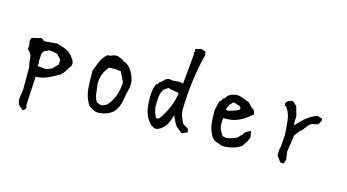

<svg xmlns="http://www.w3.org/2000/svg" viewBox="-87 -1013 2674 1479"><g transform="rotate(15 1250.0 -273.5)"><path d="M143.6 124.5 140.1 116.2H133.8Q129.4 112.8 127.9 110.8Q114.3 97.7 110.4 79.1Q107.9 68.4 107.9 58.1Q107.9 47.9 109.4 39.1L118.2 -18.1V-200.2Q109.4 -234.9 107.4 -272Q105.5 -305.7 74.2 -330.6L70.3 -334L76.2 -355L69.3 -399.4L78.1 -422.9L151.9 -440.9L172.9 -428.2V-423.8H189.9L282.2 -431.6Q314.9 -420.4 342.3 -412.1Q374.5 -402.3 400.4 -372.6Q412.6 -359.4 424.3 -341.3Q433.1 -328.1 433.1 -313Q433.1 -304.2 430.2 -294.4L383.8 -224.1L375 -220.7V-214.4Q328.1 -184.6 279.8 -163.1Q234.4 -143.1 185.1 -141.6L172.9 89.8L179.7 109.9Q169.4 123.5 165.5 127.4Q161.6 131.3 157 131.3Q152.3 131.3 149.7 129.4Q147 127.4 143.6 124.5ZM296.9 -238.8V-242.7L332.5 -277.8L335.4 -316.4L306.6 -347.7V-350.6V-352.1Q291.5 -357.4 274.9 -361.3Q258.3 -365.2 244.6 -365.2Q237.8 -365.2 231 -364.3L196.8 -348.1Q181.6 -333 181.6 -312.5Q181.6 -288.1 178.7 -267.1L181.6 -253.4L179.2 -225.6L249.5 -218.8L292.5 -237.8Z M596.7 -276.4Q596.7 -288.1 596.7 -301.3Q608.9 -335 621.8 -366.7Q634.8 -398.4 659.2 -429.2L676.8 -445.3H679.7Q700.2 -445.3 713.9 -452.6Q727.5 -460 744.1 -460Q751.5 -460 760.3 -458.5L804.7 -438.5V-433.6V-432.1Q818.8 -431.6 831.3 -423.6Q843.8 -415.5 856 -403.8Q885.7 -370.1 899.4 -330.1Q908.7 -303.7 908.7 -274.9Q908.7 -260.3 906.2 -244.6L905.8 -244.1Q892.6 -195.8 884.5 -142.1Q876.5 -88.4 841.8 -44.4Q814.5 -20.5 782.7 -9.8Q751 1 712.9 1H712.4Q691.4 -2.4 676.3 -11.5Q661.1 -20.5 642.6 -32.7Q605.5 -93.3 600.6 -162.1Q596.7 -218.3 596.7 -276.4ZM715.3 -357.4Q660.2 -296.4 660.2 -212.4Q665 -172.9 669.7 -137.2Q674.3 -101.6 692.9 -72.8Q706.1 -66.4 717.3 -63Q722.2 -61.5 728.5 -61.5Q734.9 -61.5 742.7 -63L771.5 -76.7Q808.6 -117.2 825.7 -165Q842.8 -212.9 846.7 -266.6L842.3 -277.8L844.2 -284.2H840.8L808.1 -352.1L758.3 -358.4L745.1 -355.5L734.4 -357.9L722.7 -355Z M1098.6 -328.1H1106L1115.2 -344.2Q1134.3 -356.4 1147.5 -371.6Q1163.6 -390.6 1188.5 -390.6H1189L1210.4 -386.7L1269 -390.6L1295.9 -384.8L1318.4 -623.5L1313 -642.6H1321.3V-648.4L1316.4 -665.5L1364.7 -679.2L1400.9 -666L1403.3 -638.2Q1351.1 -437 1344.7 -194.3Q1344.7 -163.6 1355 -136.2Q1365.2 -108.9 1377.9 -84.5L1420.9 -58.6L1428.2 -30.8L1384.3 -12.7L1334 -52.2Q1306.2 -95.7 1293.9 -132.8Q1284.7 -106.9 1276.4 -82Q1265.1 -48.8 1238.8 -23.4Q1226.1 -11.7 1208.5 -2Q1194.3 5.9 1179.7 5.9Q1174.8 5.9 1168.5 4.4Q1144.5 -8.3 1129.4 -25.4Q1114.3 -43 1104 -63Q1085 -102.1 1080.6 -142.6Q1076.2 -183.1 1076.2 -226.6V-227.1Q1078.1 -272.9 1086.9 -300.8Q1090.8 -312.5 1098.6 -328.1ZM1175.3 -72.8 1189.9 -81.1Q1227.1 -133.3 1250.7 -188.7Q1274.4 -244.1 1282.2 -304.7Q1263.2 -310.1 1240.2 -313.2Q1217.3 -316.4 1196.3 -323.2L1163.1 -300.8Q1143.1 -271 1139.9 -234.6Q1136.7 -198.2 1136.7 -159.7Q1139.6 -134.3 1146 -114.5Q1152.3 -94.7 1162.6 -75.2Z M1584 -235.8Q1584 -243.7 1584 -252.9L1602.1 -329.1H1611.3L1624.5 -354L1634.8 -357.9L1650.4 -380.4L1672.4 -397L1720.2 -408.2Q1750 -405.3 1773.9 -395.3Q1797.9 -385.3 1823.7 -376L1852.1 -344.7L1875.5 -328.1L1886.2 -296.9L1846.7 -266.1Q1808.6 -236.3 1765.1 -221.2Q1729 -208.5 1686.5 -208.5Q1671.4 -208.5 1668.5 -209L1665 -210Q1661.1 -198.2 1661.1 -184.1V-146Q1664.1 -127 1672.9 -109.4Q1682.1 -92.3 1692.4 -75.2Q1704.6 -71.3 1714.8 -67.9Q1719.2 -66.4 1725.3 -66.4Q1731.4 -66.4 1739.7 -68.4Q1778.3 -76.7 1800.3 -88.4Q1809.6 -93.8 1818.8 -100.6L1823.7 -113.3H1832L1840.3 -125.5L1849.6 -141.1L1865.7 -152.3L1895 -168L1905.8 -120.6Q1897 -95.2 1886.2 -77.6Q1875.5 -60.1 1860.8 -39.1Q1828.6 -17.1 1790 -7.6Q1751.5 2 1710.9 2H1709.5L1645 -22.5L1627 -40Q1595.2 -87.9 1588.9 -141.6Q1584 -186.5 1584 -235.8ZM1683.6 -322.3H1682.6Q1679.7 -308.6 1671.9 -294.9Q1666.5 -286.1 1666.5 -276.4Q1666.5 -274.9 1667 -273.4H1689.5L1738.3 -288.6L1771 -304.7L1772 -316.4L1763.7 -329.1Q1747.1 -334 1736.8 -338.1Q1726.6 -342.3 1720.5 -343.8Q1714.4 -345.2 1708.5 -345.7L1687 -322.3Z M2142.6 -37.6V-80.1Q2150.4 -109.4 2151.9 -141.8Q2153.3 -174.3 2156.2 -206.1Q2153.3 -268.1 2146.5 -324.2Q2140.1 -377.4 2108.4 -420.9L2095.7 -424.8V-445.8Q2099.6 -451.7 2103 -455.1Q2120.6 -472.7 2147.5 -472.7H2150.4L2182.6 -443.8L2204.1 -366.2L2201.2 -318.4L2204.1 -308.1L2201.7 -292Q2233.9 -328.1 2267.6 -358.4Q2308.6 -394.5 2358.9 -411.6L2361.3 -412.6L2401.4 -400.4V-394.5V-385.7V-383.8L2383.3 -351.6Q2363.3 -345.7 2342.8 -342.3Q2325.7 -339.4 2312.5 -324.2L2268.6 -269.5H2262.2L2259.3 -264.2L2226.1 -222.2L2206.1 -85.9L2214.8 -25.9L2204.1 8.8H2198.2H2177.7Z"/></g></svg>

Font: Bakudai
Style: Bold
Weight: 700
Version: Version 1.48